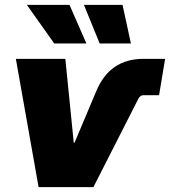

<svg xmlns="http://www.w3.org/2000/svg" viewBox="-20 -772 701 792"><path d="M139.2 0 45.4 -529.3H249.5L284.2 -183.6H287.6L376.5 -394.5Q404.8 -462.9 453.6 -496.1Q502.4 -529.3 572.3 -529.3H661.1L636.2 -379.4H573.2Q565.9 -379.4 560.5 -376.2Q555.2 -373 551.3 -365.7L365.2 0ZM391.1 -592.8 326.2 -752H485.4L520 -592.8ZM203.6 -592.8 90.8 -752H266.6L336.4 -592.8Z"/></svg>

Font: Inter 24pt Black
Style: Italic
Weight: 900
Italic angle: -9.3988°
Designer: Rasmus Andersson
Foundry: rsms
Version: Version 4.001;git-66647c0bb